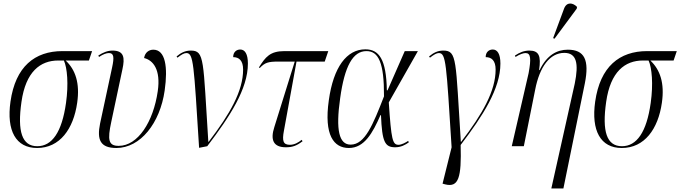

<svg xmlns="http://www.w3.org/2000/svg" viewBox="-20 -824 3834 1082"><path d="M189 10C317 10 394 -97 415 -245C431 -356 405 -431 350 -483H481L499 -536H332C176 -536 67 -449 39 -251C16 -88 69 10 189 10ZM190 0C104 0 77 -83 101 -250C125 -420 207 -483 308 -483H340C359 -442 367 -350 352 -244C329 -79 273 0 190 0Z M636 10C771 10 882 -130 908 -314C927 -447 912 -544 844 -544C820 -544 797 -529 792 -497C842 -485 887 -433 869 -310C844 -137 757 -2 649 -2C591 -2 585 -35 607 -137L670 -434C684 -498 680 -539 614 -539C586 -539 560 -528 534 -511L538 -503C562 -519 580 -525 594 -525C622 -525 624 -501 612 -445L544 -128C525 -35 546 10 636 10Z M1102 9 1148 0C1275 -167 1377 -322 1377 -466C1377 -520 1360 -545 1334 -545C1313 -545 1294 -531 1294 -502C1327 -502 1350 -483 1350 -432C1350 -312 1277 -183 1156 -25H1154C1124 -487 1134 -539 1055 -539C1024 -539 1000 -527 975 -506L980 -499C1002 -516 1017 -525 1030 -525C1071 -525 1072 -466 1102 9Z M1591 6C1627 6 1651 -2 1685 -28L1680 -36C1662 -21 1639 -8 1614 -8C1576 -8 1569 -29 1580 -87L1651 -477H1810L1830 -536H1583C1502 -536 1476 -503 1439 -444L1444 -441C1473 -471 1490 -477 1550 -477H1641L1526 -108C1503 -37 1519 6 1591 6Z M1946 10C2033 10 2080 -74 2124 -175H2127C2133 -24 2149 6 2207 6C2240 6 2265 -8 2284 -22L2280 -30C2267 -21 2243 -8 2226 -8C2192 -8 2185 -36 2171 -247L2335 -536H2261L2164 -315H2160C2157 -490 2116 -546 2039 -546C1934 -546 1859 -446 1833 -259C1805 -62 1861 10 1946 10ZM1956 -9C1891 -9 1871 -90 1897 -271C1922 -452 1969 -536 2045 -536C2113 -536 2145 -471 2144 -281C2082 -122 2037 -9 1956 -9Z M2489 215C2565 234 2581 176 2576 -7C2701 -171 2800 -324 2800 -466C2800 -520 2783 -545 2757 -545C2736 -545 2717 -531 2717 -502C2750 -502 2773 -483 2773 -432C2773 -312 2700 -183 2579 -25H2577C2547 -487 2557 -539 2478 -539C2447 -539 2423 -527 2398 -506L2403 -499C2425 -516 2440 -525 2453 -525C2494 -525 2495 -467 2525 6L2474 211Z M3105 -606 3230 -775 3232 -785C3209 -809 3174 -815 3159 -776L3097 -609ZM3087 238H3155L3276 -355C3302 -486 3274 -544 3180 -544C3119 -544 3062 -514 3021 -429H3018C3030 -509 3017 -539 2963 -539C2934 -539 2909 -529 2882 -511L2885 -503C2910 -519 2930 -525 2942 -525C2971 -525 2974 -494 2959 -412L2864 0H2932L2996 -319C3021 -448 3079 -526 3160 -526C3230 -526 3242 -466 3219 -353Z M3484 10C3612 10 3689 -97 3710 -245C3726 -356 3700 -431 3645 -483H3776L3794 -536H3627C3471 -536 3362 -449 3334 -251C3311 -88 3364 10 3484 10ZM3485 0C3399 0 3372 -83 3396 -250C3420 -420 3502 -483 3603 -483H3635C3654 -442 3662 -350 3647 -244C3624 -79 3568 0 3485 0Z"/></svg>

Font: Noto Serif Display Condensed Light
Style: Italic
Weight: 300
Width: 3
Italic angle: -12°
Designer: Monotype Design Team
Foundry: Monotype Imaging Inc.
Version: Version 2.009